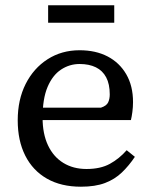

<svg xmlns="http://www.w3.org/2000/svg" viewBox="-20 -694 573 726"><path d="M286 12Q211 12 157.5 -18.5Q104 -49 75.5 -105.5Q47 -162 47 -239Q47 -317 77 -376.5Q107 -436 160 -470Q213 -504 281 -504Q342 -504 387 -480.5Q432 -457 457.5 -413Q483 -369 483 -308Q483 -289 480.5 -270.5Q478 -252 475 -240H100V-287H362Q383 -294 389 -307Q395 -320 395 -337Q395 -376 381.5 -401.5Q368 -427 342.5 -439.5Q317 -452 281 -452Q243 -452 211 -431Q179 -410 160 -365.5Q141 -321 141 -249Q141 -188 161.5 -144.5Q182 -101 219.5 -78Q257 -55 307 -55Q360 -55 395.5 -74.5Q431 -94 459 -126L490 -101Q468 -68 441 -42Q414 -16 377 -2Q340 12 286 12ZM162 -608V-674H412V-608Z"/></svg>

Font: Source Serif 4
Style: Regular
Weight: 400
Designer: Frank Grießhammer
Foundry: Adobe Systems Incorporated
Version: Version 4.004;hotconv 1.0.116;makeotfexe 2.5.65601